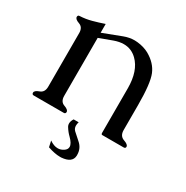

<svg xmlns="http://www.w3.org/2000/svg" viewBox="-153 -598 889 917"><g transform="rotate(30 291.0 -139.0)"><path d="M266.6 3.4H294.4Q291 14.2 291 23.4Q291 39.1 301.8 49.3Q318.8 65.4 338.4 82Q366.2 105.5 366.2 142.1V146.5Q364.3 186.5 306.2 190.9H298.8Q270.5 190.9 231.4 177.7L224.1 144.5Q248 161.1 269.5 161.1Q286.1 161.1 301.3 150.9Q315.9 141.1 315.9 127Q315.9 108.9 291 84.5Q275.4 69.8 262.7 49.3Q257.3 41 257.3 30.8Q257.3 18.1 266.6 3.4ZM171.4 -467.8V-419.4L272.5 -458Q301.8 -469.2 330.6 -469.2Q338.4 -469.2 346.2 -468.3Q382.8 -464.4 410.6 -449.2Q461.4 -420.4 480.2 -374.8Q499 -329.1 499 -209V-70.8Q499.5 -39.1 525.1 -30.3Q550.8 -21.5 550.8 -9.3Q550.8 0 540.5 0H422.4Q416.5 0 416.5 -9.3V-253.9Q416.5 -350.6 367.7 -397.9Q336.9 -427.7 295.4 -427.7Q271 -427.7 242.7 -417.5L171.4 -391.1V-71.3Q171.4 -39.6 195.8 -31Q220.2 -22.5 220.2 -10.3Q220.2 0 210 0H44.4Q34.7 0 34.7 -10.3Q34.7 -22.5 59.1 -31Q83.5 -39.6 83.5 -71.3V-367.2Q83.5 -398.4 59.1 -407Q34.7 -415.5 34.7 -428.2Q34.7 -438.5 44.9 -438.5Q77.1 -439.9 108.6 -448.5Q140.1 -457 171.4 -467.8Z"/></g></svg>

Font: Caudex
Style: Regular
Weight: 400
Version: Version 1.01